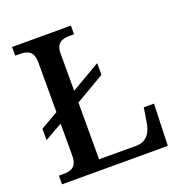

<svg xmlns="http://www.w3.org/2000/svg" viewBox="-129 -826 889 938"><g transform="rotate(-20 316.0 -357.0)"><path d="M35 0H585L592 -217H539L527 -142C520 -96 497 -53 441 -53H247V-348L399 -437V-498L247 -409V-603C247 -660 281 -669 320 -669H341V-714H35V-669H56C97 -669 130 -660 130 -599V-341L38 -288V-229L130 -281V-115C130 -54 97 -45 56 -45H35Z"/></g></svg>

Font: Noto Serif Thai Medium
Style: Regular
Weight: 500
Designer: Monotype Design Team
Foundry: Monotype Imaging Inc.
Version: Version 1.901;PS 001.901;hotconv 1.0.88;makeotf.lib2.5.64775